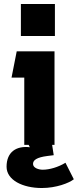

<svg xmlns="http://www.w3.org/2000/svg" viewBox="-20 -728 391 965"><path d="M190 217C263 217 327 192 351 173L309 90C273 112 229 125 195 125C174 125 146 116 146 96C146 77 164 63 218 56L250 52L242 0H254V-470H64L38 -338H102V0H124L130 12C63 4 13 35 13 110C13 177 94 217 190 217ZM85 -547H256V-708H85Z"/></svg>

Font: Kreadon Extra Bold
Style: Regular
Weight: 800
Designer: kohakuno
Foundry: StudioGnu
Version: Version 1.000;Glyphs 3.1.2 (3151)